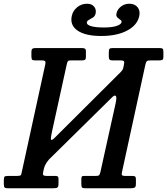

<svg xmlns="http://www.w3.org/2000/svg" viewBox="-58 -1007 894 1027"><path d="M633.5 -987Q662.5 -987 677.8 -968.5Q693 -950 687 -921Q676 -871.5 621.2 -843Q566.5 -814.5 483.5 -814.5Q399.5 -814.5 357.2 -843.2Q315 -872 326 -922Q332 -950 355 -968.5Q378 -987 407.5 -987Q432 -987 445 -972Q458 -957 453.5 -935Q450.5 -921 439.8 -913.8Q429 -906.5 418.5 -901.2Q408 -896 406.5 -888Q404 -875.5 427 -867.8Q450 -860 497.5 -860Q540.5 -860 565 -868Q589.5 -876 592 -888Q593.5 -896 585.5 -901.2Q577.5 -906.5 569.8 -913.8Q562 -921 565 -935Q569.5 -957 589 -972Q608.5 -987 633.5 -987ZM604.5 -659Q608 -674 605 -679Q602 -684 586.5 -684H542Q531.5 -684 527.8 -688.8Q524 -693.5 524 -704V-727.5Q524 -742 528 -746Q532 -750 546 -750H794.5Q807 -750 811.5 -746.8Q816 -743.5 816 -730V-702Q816 -690.5 810.8 -687.2Q805.5 -684 793.5 -684H749.5Q733 -684 728 -680.2Q723 -676.5 719.5 -660.5L594 -84.5Q591.5 -73.5 595 -69.8Q598.5 -66 610.5 -66H648Q659.5 -66 664.2 -63.2Q669 -60.5 669 -48.5V-24.5Q669 -7 662.2 -3.5Q655.5 0 639 0H399.5Q384.5 0 380.8 -4.2Q377 -8.5 377 -24V-47.5Q377 -58.5 379.5 -62.2Q382 -66 392.5 -66H455.5Q470 -66 473.5 -71.5Q477 -77 480 -91L560.5 -454.5Q568 -489 560.8 -494.2Q553.5 -499.5 540.5 -485.5L204.5 -154.5Q196.5 -145 188.8 -133.2Q181 -121.5 177 -105.5L173 -87.5Q170 -75.5 173.5 -70.8Q177 -66 190 -66H237Q247.5 -66 251.2 -63Q255 -60 255 -48.5V-26Q255 -8.5 249.2 -4.2Q243.5 0 226.5 0H-15Q-28.5 0 -33 -3.8Q-37.5 -7.5 -37.5 -22V-43.5Q-37.5 -57.5 -33.8 -61.8Q-30 -66 -16 -66H33.5Q46.5 -66 51.5 -68.8Q56.5 -71.5 58 -84.5L184.5 -664Q187 -676 182.5 -680Q178 -684 166.5 -684H129.5Q116 -684 113 -688.8Q110 -693.5 110 -708V-729.5Q110 -742.5 115.2 -746.2Q120.5 -750 132.5 -750H379Q390.5 -750 396 -747Q401.5 -744 401.5 -731.5V-703.5Q401.5 -691 397 -687.5Q392.5 -684 380 -684H321Q308.5 -684 305.2 -679.8Q302 -675.5 299 -662.5L220 -302.5Q212 -267 215.2 -260.2Q218.5 -253.5 236.5 -272L588 -622Q593 -627.5 596.2 -631.8Q599.5 -636 602 -646.5Z"/></svg>

Font: Besley* Narrow Medium
Style: Italic
Weight: 500
Width: 4
Italic angle: -13°
Designer: Owen Earl
Foundry: indestructible type*
Version: Version 3.000; ttfautohint (v1.8.3)